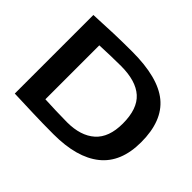

<svg xmlns="http://www.w3.org/2000/svg" viewBox="-149 -956 1211 1211"><g transform="rotate(45 456.5 -350.0)"><path d="M437 10Q341 10 255 7Q169 4 83 1V-700Q177 -705 256 -707.5Q335 -710 420 -710Q651 -710 757.5 -622.5Q864 -535 864 -346Q864 -166 754.5 -78Q645 10 437 10ZM444 -104Q565 -104 632 -163.5Q699 -223 699 -347Q699 -478 633 -537Q567 -596 434 -596Q390 -596 338.5 -594.5Q287 -593 245 -591V-110Q290 -108 344 -106Q398 -104 444 -104Z"/></g></svg>

Font: Georama Extended SemiBold
Style: Regular
Weight: 600
Width: 7
Designer: Jean-Baptiste Levee
Foundry: Production Type
Version: Version 1.000